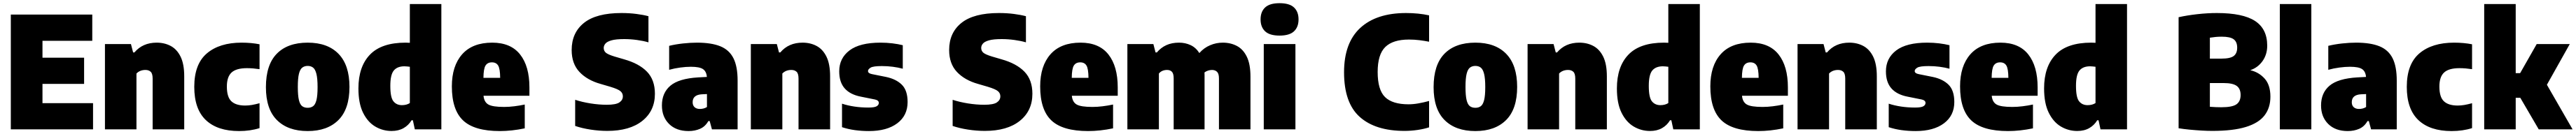

<svg xmlns="http://www.w3.org/2000/svg" viewBox="-20 -834 16554 864"><path d="M49.5 0V-740H573V-571H253V-462H520.5V-293H253V-169H578V0Z M654.5 0V-550H821.5L835.5 -496H844Q897 -559 987 -559Q1037.5 -559 1077.5 -537.5Q1117.5 -516 1140.8 -468.2Q1164 -420.5 1164 -341.5V0H961V-327Q961 -359.5 948.5 -371.2Q936 -383 915 -383Q879 -383 857 -360V0Z M1516.5 11Q1377.5 11 1303 -59.8Q1228.5 -130.5 1228.5 -274Q1228.5 -421 1309.8 -490Q1391 -559 1532.5 -559Q1595 -559 1648 -548.5V-388Q1627.5 -391 1607.2 -392.8Q1587 -394.5 1567 -394.5Q1498.5 -394.5 1468.2 -366.5Q1438 -338.5 1438 -276Q1438 -208 1467.2 -180.8Q1496.5 -153.5 1555.5 -153.5Q1576.5 -153.5 1598.5 -157.2Q1620.5 -161 1648 -168.5V-8Q1588.5 11 1516.5 11Z M1957.5 11Q1830.5 11 1759.8 -59.8Q1689 -130.5 1689 -272Q1689 -416 1758.8 -487.5Q1828.5 -559 1957.5 -559Q2086 -559 2156 -486.5Q2226 -414 2226 -273.5Q2226 -131 2155 -60Q2084 11 1957.5 11ZM1957.5 -139Q1978.5 -139 1992.5 -149.5Q2006.5 -160 2013.8 -188.8Q2021 -217.5 2021 -272Q2021 -328 2013.5 -357.8Q2006 -387.5 1992 -398.2Q1978 -409 1957.5 -409Q1937 -409 1922.8 -398.2Q1908.5 -387.5 1901.2 -358.2Q1894 -329 1894 -273.5Q1894 -218 1901 -189Q1908 -160 1922 -149.5Q1936 -139 1957.5 -139Z M2496.5 10.5Q2440 10.5 2391.5 -18.2Q2343 -47 2313.2 -107.5Q2283.5 -168 2283.5 -264Q2283.5 -404.5 2357.8 -481.8Q2432 -559 2586.5 -559Q2594 -559 2600.8 -558.5Q2607.5 -558 2614 -558V-808H2816.5V0H2646L2633.5 -58.5H2625Q2606 -26.5 2573.8 -8Q2541.5 10.5 2496.5 10.5ZM2563 -156Q2593 -156 2614 -169.5V-403.5Q2606 -404.5 2596.2 -405.5Q2586.5 -406.5 2579 -406.5Q2533.5 -406.5 2511 -379.5Q2488.5 -352.5 2488.5 -280.5Q2488.5 -205.5 2508.5 -180.8Q2528.5 -156 2563 -156Z M3192 11Q3028.5 11 2956.2 -57.5Q2884 -126 2884 -277Q2884 -409 2950.2 -484Q3016.5 -559 3143.5 -559Q3262.5 -559 3322.5 -483Q3382.5 -407 3382.5 -270.5V-216.5H3087.5Q3091.5 -175.5 3118.8 -160Q3146 -144.5 3220 -144.5Q3251.5 -144.5 3285.5 -148.8Q3319.5 -153 3352.5 -160V-6.5Q3269 11 3192 11ZM3141.5 -432Q3113.5 -432 3100.5 -411.5Q3087.5 -391 3087 -332H3194.5Q3194 -391 3181.5 -411.5Q3169 -432 3141.5 -432Z M3883 10Q3830 10 3775 1.5Q3720 -7 3676.5 -22V-190.5Q3720.5 -176 3775 -167.2Q3829.5 -158.5 3879.5 -158.5Q3938 -158.5 3960.5 -173.5Q3983 -188.5 3983 -213Q3983 -233 3967.5 -246.2Q3952 -259.5 3902.5 -274.5L3839.5 -293Q3754 -317 3704 -370.2Q3654 -423.5 3654 -511.5Q3654 -623 3733.2 -686.5Q3812.5 -750 3974 -750Q4025 -750 4069.5 -744.2Q4114 -738.5 4147.5 -729.5V-561Q4115.5 -570.5 4074 -576.2Q4032.5 -582 3991.5 -582Q3939 -582 3910.5 -574Q3882 -566 3871 -553Q3860 -540 3860 -525Q3860 -506.5 3873 -494.8Q3886 -483 3928 -470L3991 -451.5Q4087 -424.5 4138 -371.8Q4189 -319 4189 -229.5Q4189 -119.5 4108.2 -54.8Q4027.5 10 3883 10Z M4405.5 11Q4326 11 4280 -34.8Q4234 -80.5 4234 -154Q4234 -235 4288.2 -281.2Q4342.5 -327.5 4467 -335L4523 -338Q4520 -373.5 4497.8 -388.5Q4475.5 -403.5 4420 -403.5Q4389 -403.5 4351.8 -398.5Q4314.5 -393.5 4280.5 -384V-538.5Q4321.5 -548.5 4369.5 -553.8Q4417.5 -559 4459.5 -559Q4551.5 -559 4609 -535.8Q4666.5 -512.5 4693.5 -459Q4720.5 -405.5 4720.5 -314V0H4555.5L4541 -53.5H4532.5Q4512.5 -18 4479.2 -3.5Q4446 11 4405.5 11ZM4431.5 -175Q4431.5 -154 4444 -142.8Q4456.5 -131.5 4478 -131.5Q4488.5 -131.5 4500.5 -134.2Q4512.5 -137 4523.5 -144V-227.5L4490.5 -226Q4431.5 -222.5 4431.5 -175Z M4805.5 0V-550H4972.5L4986.5 -496H4995Q5048 -559 5138 -559Q5188.5 -559 5228.5 -537.5Q5268.5 -516 5291.8 -468.2Q5315 -420.5 5315 -341.5V0H5112V-327Q5112 -359.5 5099.5 -371.2Q5087 -383 5066 -383Q5030 -383 5008 -360V0Z M5564.5 11Q5518 11 5474.2 5Q5430.5 -1 5391.5 -14V-165.5Q5427.5 -153.5 5471 -147Q5514.5 -140.5 5560.5 -140.5Q5600 -140.5 5614 -148.8Q5628 -157 5628 -170.5Q5628 -187 5603.5 -192.5L5514 -210.5Q5445 -223.5 5409.2 -263.5Q5373.5 -303.5 5373.5 -374Q5373.5 -458.5 5439.5 -508.8Q5505.5 -559 5638.5 -559Q5678.5 -559 5715.5 -554.5Q5752.5 -550 5782 -542.5V-391Q5752.5 -399 5718.2 -403.5Q5684 -408 5647.5 -408Q5592 -408 5575.2 -397.8Q5558.5 -387.5 5558.5 -376Q5558.5 -361 5584.5 -356L5674 -338Q5739 -324.5 5776 -287.8Q5813 -251 5813 -176Q5813 -89 5746.5 -39Q5680 11 5564.5 11Z M6309 10Q6256 10 6201 1.5Q6146 -7 6102.5 -22V-190.5Q6146.5 -176 6201 -167.2Q6255.5 -158.5 6305.5 -158.5Q6364 -158.5 6386.5 -173.5Q6409 -188.5 6409 -213Q6409 -233 6393.5 -246.2Q6378 -259.5 6328.5 -274.5L6265.5 -293Q6180 -317 6130 -370.2Q6080 -423.5 6080 -511.5Q6080 -623 6159.2 -686.5Q6238.5 -750 6400 -750Q6451 -750 6495.5 -744.2Q6540 -738.5 6573.5 -729.5V-561Q6541.5 -570.5 6500 -576.2Q6458.5 -582 6417.5 -582Q6365 -582 6336.5 -574Q6308 -566 6297 -553Q6286 -540 6286 -525Q6286 -506.5 6299 -494.8Q6312 -483 6354 -470L6417 -451.5Q6513 -424.5 6564 -371.8Q6615 -319 6615 -229.5Q6615 -119.5 6534.2 -54.8Q6453.5 10 6309 10Z M6973 11Q6809.5 11 6737.2 -57.5Q6665 -126 6665 -277Q6665 -409 6731.2 -484Q6797.5 -559 6924.5 -559Q7043.5 -559 7103.5 -483Q7163.5 -407 7163.5 -270.5V-216.5H6868.5Q6872.5 -175.5 6899.8 -160Q6927 -144.5 7001 -144.5Q7032.5 -144.5 7066.5 -148.8Q7100.5 -153 7133.5 -160V-6.5Q7050 11 6973 11ZM6922.5 -432Q6894.5 -432 6881.5 -411.5Q6868.5 -391 6868 -332H6975.5Q6975 -391 6962.5 -411.5Q6950 -432 6922.5 -432Z M7225.5 0V-550H7392.5L7406.5 -496H7415Q7441 -527 7476 -543Q7511 -559 7557.5 -559Q7597.5 -559 7631.5 -543.2Q7665.5 -527.5 7688 -492Q7717.5 -525.5 7756.8 -542.2Q7796 -559 7838.5 -559Q7889.5 -559 7929.8 -537.5Q7970 -516 7993.2 -468Q8016.5 -420 8016.5 -340V0H7814V-328.5Q7814 -359.5 7801.5 -371.2Q7789 -383 7769.5 -383Q7742 -382.5 7721 -367Q7721.5 -358.5 7721.5 -350V0H7523V-328.5Q7523 -359.5 7511.8 -371.2Q7500.5 -383 7481 -383Q7447 -383 7428 -360V0Z M8102 0V-550H8305.5V0ZM8203.5 -604.5Q8140 -604.5 8110.8 -632Q8081.5 -659.5 8081.5 -709Q8081.5 -758.5 8110.8 -786Q8140 -813.5 8203.5 -813.5Q8267 -813.5 8296.2 -786Q8325.5 -758.5 8325.5 -709Q8325.5 -659.5 8296.2 -632Q8267 -604.5 8203.5 -604.5Z M9007 10Q8819.5 10 8718.8 -80.2Q8618 -170.5 8618 -368Q8618 -557.5 8722 -653.8Q8826 -750 9016.5 -750Q9096.5 -750 9164.5 -735V-565Q9134 -571 9101.8 -575Q9069.5 -579 9035 -579Q8932 -579 8883 -531Q8834 -483 8834 -370Q8834 -254.5 8881.5 -208Q8929 -161.5 9032.5 -161.5Q9062.5 -161.5 9096.2 -167.5Q9130 -173.5 9164.5 -183V-13Q9133 -2.5 9090.5 3.8Q9048 10 9007 10Z M9462 11Q9335 11 9264.2 -59.8Q9193.5 -130.5 9193.5 -272Q9193.5 -416 9263.2 -487.5Q9333 -559 9462 -559Q9590.5 -559 9660.5 -486.5Q9730.5 -414 9730.5 -273.5Q9730.5 -131 9659.5 -60Q9588.5 11 9462 11ZM9462 -139Q9483 -139 9497 -149.5Q9511 -160 9518.2 -188.8Q9525.5 -217.5 9525.5 -272Q9525.5 -328 9518 -357.8Q9510.5 -387.5 9496.5 -398.2Q9482.5 -409 9462 -409Q9441.5 -409 9427.2 -398.2Q9413 -387.5 9405.8 -358.2Q9398.5 -329 9398.5 -273.5Q9398.5 -218 9405.5 -189Q9412.5 -160 9426.5 -149.5Q9440.5 -139 9462 -139Z M9797.5 0V-550H9964.5L9978.5 -496H9987Q10040 -559 10130 -559Q10180.5 -559 10220.5 -537.5Q10260.5 -516 10283.8 -468.2Q10307 -420.5 10307 -341.5V0H10104V-327Q10104 -359.5 10091.5 -371.2Q10079 -383 10058 -383Q10022 -383 10000 -360V0Z M10584.5 10.5Q10528 10.5 10479.5 -18.2Q10431 -47 10401.2 -107.5Q10371.5 -168 10371.5 -264Q10371.5 -404.5 10445.8 -481.8Q10520 -559 10674.5 -559Q10682 -559 10688.8 -558.5Q10695.5 -558 10702 -558V-808H10904.5V0H10734L10721.5 -58.5H10713Q10694 -26.5 10661.8 -8Q10629.5 10.5 10584.5 10.5ZM10651 -156Q10681 -156 10702 -169.5V-403.5Q10694 -404.5 10684.2 -405.5Q10674.5 -406.5 10667 -406.5Q10621.5 -406.5 10599 -379.5Q10576.5 -352.5 10576.5 -280.5Q10576.5 -205.5 10596.5 -180.8Q10616.5 -156 10651 -156Z M11280 11Q11116.5 11 11044.2 -57.5Q10972 -126 10972 -277Q10972 -409 11038.2 -484Q11104.5 -559 11231.5 -559Q11350.5 -559 11410.5 -483Q11470.5 -407 11470.5 -270.5V-216.5H11175.5Q11179.5 -175.5 11206.8 -160Q11234 -144.5 11308 -144.5Q11339.5 -144.5 11373.5 -148.8Q11407.5 -153 11440.5 -160V-6.5Q11357 11 11280 11ZM11229.5 -432Q11201.5 -432 11188.5 -411.5Q11175.5 -391 11175 -332H11282.5Q11282 -391 11269.5 -411.5Q11257 -432 11229.5 -432Z M11532.5 0V-550H11699.5L11713.5 -496H11722Q11775 -559 11865 -559Q11915.5 -559 11955.5 -537.5Q11995.5 -516 12018.8 -468.2Q12042 -420.5 12042 -341.5V0H11839V-327Q11839 -359.5 11826.5 -371.2Q11814 -383 11793 -383Q11757 -383 11735 -360V0Z M12291.5 11Q12245 11 12201.2 5Q12157.5 -1 12118.5 -14V-165.5Q12154.5 -153.5 12198 -147Q12241.5 -140.5 12287.5 -140.5Q12327 -140.5 12341 -148.8Q12355 -157 12355 -170.5Q12355 -187 12330.5 -192.5L12241 -210.5Q12172 -223.5 12136.2 -263.5Q12100.5 -303.5 12100.5 -374Q12100.5 -458.5 12166.5 -508.8Q12232.5 -559 12365.5 -559Q12405.5 -559 12442.5 -554.5Q12479.5 -550 12509 -542.5V-391Q12479.5 -399 12445.2 -403.5Q12411 -408 12374.5 -408Q12319 -408 12302.2 -397.8Q12285.5 -387.5 12285.5 -376Q12285.5 -361 12311.5 -356L12401 -338Q12466 -324.5 12503 -287.8Q12540 -251 12540 -176Q12540 -89 12473.5 -39Q12407 11 12291.5 11Z M12885 11Q12721.5 11 12649.2 -57.5Q12577 -126 12577 -277Q12577 -409 12643.2 -484Q12709.5 -559 12836.5 -559Q12955.5 -559 13015.5 -483Q13075.5 -407 13075.5 -270.5V-216.5H12780.5Q12784.5 -175.5 12811.8 -160Q12839 -144.5 12913 -144.5Q12944.5 -144.5 12978.5 -148.8Q13012.5 -153 13045.5 -160V-6.5Q12962 11 12885 11ZM12834.5 -432Q12806.5 -432 12793.5 -411.5Q12780.5 -391 12780 -332H12887.5Q12887 -391 12874.5 -411.5Q12862 -432 12834.5 -432Z M13330 10.5Q13273.5 10.5 13225 -18.2Q13176.5 -47 13146.8 -107.5Q13117 -168 13117 -264Q13117 -404.5 13191.2 -481.8Q13265.5 -559 13420 -559Q13427.5 -559 13434.2 -558.5Q13441 -558 13447.5 -558V-808H13650V0H13479.5L13467 -58.5H13458.5Q13439.5 -26.5 13407.2 -8Q13375 10.5 13330 10.5ZM13396.5 -156Q13426.5 -156 13447.5 -169.5V-403.5Q13439.5 -404.5 13429.8 -405.5Q13420 -406.5 13412.5 -406.5Q13367 -406.5 13344.5 -379.5Q13322 -352.5 13322 -280.5Q13322 -205.5 13342 -180.8Q13362 -156 13396.5 -156Z M14197.5 10Q14167 10 14128.5 7.8Q14090 5.5 14051.5 1.8Q14013 -2 13981.5 -7V-723Q14034.5 -735 14101 -742.5Q14167.5 -750 14227 -750Q14394.5 -750 14472.8 -698.8Q14551 -647.5 14551 -539.5Q14551 -482.5 14520.8 -440Q14490.5 -397.5 14442 -381.5Q14497.5 -368.5 14534.5 -327.2Q14571.5 -286 14571.5 -210.5Q14571.5 -139.5 14534 -90.2Q14496.5 -41 14414.2 -15.5Q14332 10 14197.5 10ZM14258.5 -597.5Q14238.5 -597.5 14220 -595.8Q14201.5 -594 14182.5 -591V-456H14256Q14313.5 -456 14335.8 -473Q14358 -490 14358 -526.5Q14358 -564 14335.5 -580.8Q14313 -597.5 14258.5 -597.5ZM14256 -142.5Q14326 -142.5 14353 -161.2Q14380 -180 14380 -221.5Q14380 -262 14354.8 -280.2Q14329.5 -298.5 14271 -298.5H14182.5V-145.5Q14204.5 -144 14221.5 -143.2Q14238.5 -142.5 14256 -142.5Z M14632 0V-808H14834.5V0Z M15068.5 11Q14989 11 14943 -34.8Q14897 -80.5 14897 -154Q14897 -235 14951.2 -281.2Q15005.5 -327.5 15130 -335L15186 -338Q15183 -373.5 15160.8 -388.5Q15138.5 -403.5 15083 -403.5Q15052 -403.5 15014.8 -398.5Q14977.5 -393.5 14943.5 -384V-538.5Q14984.5 -548.5 15032.5 -553.8Q15080.5 -559 15122.5 -559Q15214.5 -559 15272 -535.8Q15329.5 -512.5 15356.5 -459Q15383.5 -405.5 15383.5 -314V0H15218.5L15204 -53.5H15195.5Q15175.5 -18 15142.2 -3.5Q15109 11 15068.5 11ZM15094.5 -175Q15094.5 -154 15107 -142.8Q15119.5 -131.5 15141 -131.5Q15151.5 -131.5 15163.5 -134.2Q15175.5 -137 15186.5 -144V-227.5L15153.5 -226Q15094.5 -222.5 15094.5 -175Z M15736 11Q15597 11 15522.5 -59.8Q15448 -130.5 15448 -274Q15448 -421 15529.2 -490Q15610.5 -559 15752 -559Q15814.5 -559 15867.5 -548.5V-388Q15847 -391 15826.8 -392.8Q15806.5 -394.5 15786.5 -394.5Q15718 -394.5 15687.8 -366.5Q15657.5 -338.5 15657.5 -276Q15657.5 -208 15686.8 -180.8Q15716 -153.5 15775 -153.5Q15796 -153.5 15818 -157.2Q15840 -161 15867.5 -168.5V-8Q15808 11 15736 11Z M15945.5 0V-808H16148V-362.5H16176.5L16283 -550H16495.5L16348.5 -287.5L16513.5 0H16296L16177.5 -203.5H16148V0Z"/></svg>

Font: Encode Sans Semi Condensed Black
Style: Regular
Weight: 900
Width: 4
Designer: Multiple Designers
Foundry: Impallari Type
Version: Version 3.000; ttfautohint (v1.8.3) -l 8 -r 50 -G 200 -x 14 